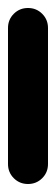

<svg xmlns="http://www.w3.org/2000/svg" viewBox="-20 -460 140 480"><path d="M0 -50H100V-390H0ZM50 -100Q29 -100 14.5 -85.5Q0 -71 0 -50Q0 -29 14.5 -14.5Q29 0 50 0Q71 0 85.5 -14.5Q100 -29 100 -50Q100 -71 85.5 -85.5Q71 -100 50 -100ZM50 -440Q29 -440 14.5 -425.5Q0 -411 0 -390Q0 -369 14.5 -354.5Q29 -340 50 -340Q71 -340 85.5 -354.5Q100 -369 100 -390Q100 -411 85.5 -425.5Q71 -440 50 -440Z"/></svg>

Font: Wavefont SemiBold
Style: Regular
Weight: 600
Version: Version 3.004;gftools[0.9.33]